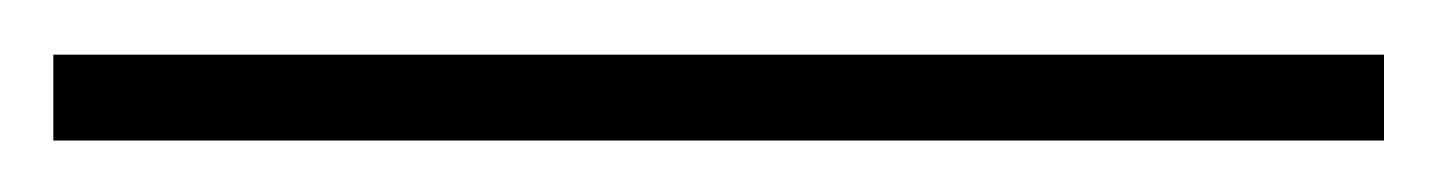

<svg xmlns="http://www.w3.org/2000/svg" viewBox="-20 126 541 72"><path d="M499 146.5V178.7H0V146.5Z"/></svg>

Font: BabelStone Coelbren y Beirdd
Style: Regular
Weight: 400
Designer: Andrew West
Foundry: BabelStone
Version: Version 1.00;September 27, 2022